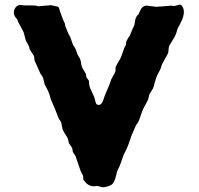

<svg xmlns="http://www.w3.org/2000/svg" viewBox="-20 -798 851 822"><path d="M198.2 -775.9 219.7 -771Q226.6 -771 231 -767.1Q232.9 -764.6 234.4 -757.8Q235.8 -751 237.8 -746.6Q239.3 -742.2 244.1 -729Q250 -711.9 254.4 -704.6Q258.8 -696.8 258.8 -691.4Q258.8 -686.5 260.7 -682.6Q262.7 -679.7 264.6 -673.8Q267.1 -668 269 -662.6Q272.9 -652.3 276.4 -647.5Q280.3 -642.6 285.2 -627Q290 -611.8 292 -607.4Q293.9 -603 298.3 -597.2Q302.7 -590.8 303.7 -587.9Q304.7 -585 306.2 -581.1Q310.1 -565.9 317.9 -554.7Q325.7 -543 327.1 -527.8Q328.6 -512.7 336.9 -500Q344.7 -487.3 346.7 -483.4Q348.6 -479.5 348.6 -474.6Q349.6 -465.3 356 -459Q362.3 -452.6 361.3 -443.4Q360.4 -430.7 372.6 -406.2Q384.8 -381.8 386.7 -370.6Q389.2 -359.4 391.6 -354.5Q394 -349.6 401.4 -349.1Q415 -347.2 422.9 -372.1Q425.8 -383.3 439 -413.1Q452.1 -442.9 453.6 -450.2Q455.1 -457.5 463.9 -472.2Q472.2 -486.3 473.6 -491.2Q475.1 -496.1 474.6 -502.9Q474.1 -509.8 476.6 -514.6Q479 -519.5 486.8 -533.2Q495.1 -546.4 498 -553.2Q501 -560.1 505.4 -573.7Q509.8 -587.4 511.7 -591.8Q513.7 -596.2 515.6 -599.6Q518.1 -603 519 -605.5Q520 -607.9 519.5 -612.3Q518.6 -621.6 536.1 -646Q549.3 -680.7 554.2 -688Q556.2 -693.8 558.6 -710.4Q561 -727.1 573.2 -736.8Q575.2 -740.7 580.1 -752.4Q588.9 -773.9 608.9 -773.9L647.9 -769Q657.7 -769 713.9 -773.9L725.1 -772Q728 -772 733.9 -773.9Q739.7 -775.9 747.1 -777.8Q754.4 -779.8 760.3 -771Q778.3 -744.1 749.5 -692.9Q739.3 -675.3 737.3 -665.5Q734.9 -656.2 731.4 -647.9Q728 -639.6 717.8 -624Q708 -608.4 705.1 -602.5Q702.1 -596.7 701.7 -585.4Q701.2 -574.7 699.2 -569.8Q697.3 -564.9 684.6 -543Q671.9 -521 670.9 -514.6Q669.4 -505.4 659.2 -487.3Q648.9 -469.2 643.1 -446.8Q637.7 -424.8 634.8 -418.9Q631.8 -413.1 627.9 -407.7Q624 -402.3 621.1 -397Q618.2 -391.6 616.7 -382.8Q615.2 -374 612.8 -368.7Q610.4 -363.3 599.6 -344.2Q588.9 -325.2 581.1 -299.8Q573.2 -274.4 565.9 -267.1L562 -261.2L547.9 -229Q543 -219.2 536.6 -199.2Q525.9 -165 509.8 -136.2Q494.1 -89.4 487.3 -77.1Q480.5 -64.9 476.1 -43.5Q471.7 -22 460 -8.8Q454.1 -3.9 440.9 0Q427.7 3.9 419.9 3.9L397 -2Q394 -2 387.2 -1Q361.8 2.4 343.3 -20.5Q339.8 -26.4 336.9 -27.8L335.9 -44.9L325.2 -65.9L303.2 -129.9L292 -147L289.1 -164.1L273.9 -187Q273.4 -203.1 262.7 -218.3Q252 -233.9 250 -240.2Q247.1 -244.1 244.6 -260.3Q242.7 -276.4 236.8 -282.7Q231 -289.1 225.6 -305.2Q220.2 -321.8 196.8 -375Q195.8 -378.9 193.8 -386.7Q189.5 -404.8 171.9 -435.1Q169.9 -439.9 167.5 -453.1Q165 -466.3 159.7 -473.1Q154.3 -480 152.3 -484.4Q150.4 -488.8 142.1 -507.3Q134.8 -525.4 130.9 -532.2Q127 -539.1 127 -546.9Q127 -554.7 124.5 -559.6Q122.1 -564.5 115.7 -573.2Q106 -586.4 106 -591.8Q106 -597.2 99.1 -609.4Q91.8 -621.1 89.8 -627Q87.9 -632.8 85.4 -644Q83 -655.3 80.1 -662.1Q77.1 -668.9 69.8 -681.6Q59.1 -699.2 53.2 -715.8Q31.2 -737.8 43.9 -761.7Q50.8 -774.4 64.9 -776.9L85 -774.9Q128.9 -774.9 133.8 -773.9L144 -771ZM769 -734.9V-737.8L770 -734.9Z"/></svg>

Font: AntiqueNobleBold
Style: Bold
Weight: 700
Version: Version 001.000